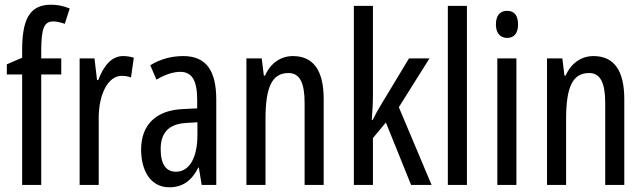

<svg xmlns="http://www.w3.org/2000/svg" viewBox="-20 -785 2733 815"><path d="M240 -469V-537H155V-574C156 -665 167 -694 206 -694C221 -694 237 -690 255 -684L276 -749C248 -760 225 -765 196 -765C101 -765 74 -695 74 -571V-540L9 -512V-469H74V0H155V-469Z M502 -547C455 -547 420 -507 397 -445H392L381 -537H318V0H399V-280C398 -385 439 -463 496 -463C511 -463 524 -461 536 -456L548 -540C532 -545 517 -547 502 -547Z M758 -547C707 -547 660 -534 618 -508L644 -447C682 -469 715 -480 745 -480C796 -480 817 -442 817 -360V-325L756 -322C643 -317 579 -256 579 -150C579 -65 616 10 699 10C755 10 794 -18 822 -74H824L836 0H898V-362C898 -480 859 -547 758 -547ZM770 -263 818 -266V-212C818 -114 783 -56 727 -56C686 -56 662 -86 662 -152C662 -222 697 -259 770 -263Z M1223 -547C1172 -547 1128 -517 1105 -464H1100L1091 -537H1026V0H1107V-279C1107 -417 1135 -475 1205 -475C1253 -475 1273 -432 1273 -348V0H1354V-364C1354 -488 1309 -547 1223 -547Z M1563 -383V-760H1482V0H1563V-199L1618 -265L1725 0H1812L1673 -330L1803 -537H1716L1596 -338C1584 -319 1573 -298 1562 -276H1558C1561 -311 1563 -346 1563 -383Z M1962 0V-760H1881V0Z M2133 -739C2102 -739 2085 -719 2085 -681C2085 -645 2103 -624 2133 -624C2163 -624 2179 -645 2179 -681C2179 -718 2164 -739 2133 -739ZM2172 -537H2091V0H2172Z M2499 -547C2448 -547 2404 -517 2381 -464H2376L2367 -537H2302V0H2383V-279C2383 -417 2411 -475 2481 -475C2529 -475 2549 -432 2549 -348V0H2630V-364C2630 -488 2585 -547 2499 -547Z"/></svg>

Font: Noto Sans Gurmukhi UI ExtraCondensed
Style: Regular
Weight: 400
Width: 2
Designer: Jelle Bosma - Monotype Design Team
Foundry: Monotype Imaging Inc.
Version: Version 2.004